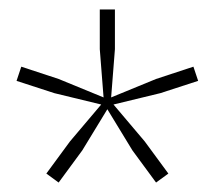

<svg xmlns="http://www.w3.org/2000/svg" viewBox="-20 -828 454 406"><path d="M220 -607 286 -529 336 -461 310 -442 260 -510 207 -597 154 -510 104 -442 78 -461 128 -529 194 -607 95 -631 15 -657 25 -687 104 -661 199 -622 191 -724V-808H223V-724L215 -622L310 -661L389 -687L399 -657L319 -631Z"/></svg>

Font: Encode Sans Condensed Thin
Style: Regular
Weight: 100
Width: 3
Designer: Multiple Designers
Foundry: Impallari Type
Version: Version 3.002